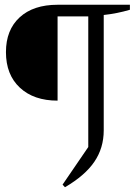

<svg xmlns="http://www.w3.org/2000/svg" viewBox="-20 -667 566 807"><path d="M253 120 243 109 351 -49V-598H222V-244Q122 -244 63.5 -298.5Q5 -353 5 -448Q5 -541 62.5 -594Q120 -647 222 -647H526V-626Q472 -610 416 -604V-119Q416 -45 376.5 13Q337 71 253 120Z"/></svg>

Font: Piazzolla SC Light
Style: Regular
Weight: 300
Designer: Juan Pablo del Peral
Foundry: Huerta Tipografica
Version: Version 1.330